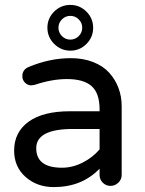

<svg xmlns="http://www.w3.org/2000/svg" viewBox="-20 -759 595 789"><path d="M362.8 -645Q362.8 -606 335.2 -578.4Q307.6 -550.8 269 -550.8Q230.5 -550.8 202.6 -578.6Q174.8 -606.4 174.8 -645Q174.8 -683.6 202.4 -711.2Q230 -738.8 269 -738.8Q307.6 -738.8 335.2 -711.2Q362.8 -683.6 362.8 -645ZM303.5 -610.6Q317.9 -625 317.9 -645Q317.9 -665 303.5 -679.4Q289.1 -693.8 269 -693.8Q249 -693.8 234.6 -679.4Q220.2 -665 220.2 -645Q220.2 -625 234.6 -610.6Q249 -596.2 269 -596.2Q289.1 -596.2 303.5 -610.6ZM480 -323.2V-40Q480 -21.5 466.3 -8.3Q452.6 4.9 434.1 4.9Q415.5 4.9 402.3 -8.3Q389.2 -21.5 389.2 -40V-65.9Q316.4 9.8 201.2 9.8Q132.3 9.8 85.2 -31.7Q38.1 -73.2 38.1 -140.1Q38.1 -215.8 97.4 -258.8Q156.7 -301.8 268.1 -301.8H389.2V-310.1Q389.2 -375.5 356.7 -404.8Q324.2 -434.1 254.9 -434.1Q193.4 -434.1 122.1 -410.2Q112.3 -408.2 108.9 -408.2Q93.8 -408.2 82.8 -419.2Q71.8 -430.2 71.8 -445.8Q71.8 -473.1 98.1 -483.9Q184.6 -520 271 -520Q322.3 -520 363 -503.9Q403.8 -487.8 428.7 -460.2Q453.6 -432.6 466.8 -397.7Q480 -362.8 480 -323.2ZM389.2 -145V-229H279.8Q128.9 -229 128.9 -149.9Q128.9 -69.8 234.9 -69.8Q277.8 -69.8 319.1 -90.6Q360.4 -111.3 389.2 -145Z"/></svg>

Font: Aka-Acid-Varela
Style: Regular
Weight: 400
Designer: Joe Prince, Avraham Cornfeld, Cyberella
Foundry: Joe Prince, Avraham Cornfeld, Cyberella
Version: Version 2.000; ttfautohint (v1.5.33-1714) -l 8 -r 50 -G 200 